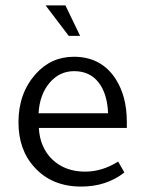

<svg xmlns="http://www.w3.org/2000/svg" viewBox="-20 -675 552 707"><path d="M447 -204H123Q127 -131 173.5 -87Q220 -43 294 -43Q356 -43 415 -80L438 -40Q372 12 279 12Q171 12 107 -59Q48 -123 48 -225Q48 -331 111 -402Q168 -466 252 -466Q353 -466 406 -384Q447 -320 447 -226ZM122 -258H378Q375 -331 342.5 -372Q310 -413 253 -413Q199 -413 162.5 -370Q126 -327 122 -258ZM233 -543 148 -655H221L275 -543Z"/></svg>

Font: Tajawal
Style: Regular
Weight: 400
Designer: Boutros Fonts
Foundry: Created by Boutros International 2017
Version: Version 1.700